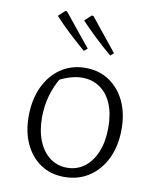

<svg xmlns="http://www.w3.org/2000/svg" viewBox="-83 -793 696 864"><g transform="rotate(10 265.0 -360.5)"><path d="M269 8Q208 8 162 -22.5Q116 -53 90.5 -107.5Q65 -162 65 -233Q65 -310 92.5 -368.5Q120 -427 168.5 -459.5Q217 -492 280 -492Q342 -492 388.5 -461Q435 -430 461 -375.5Q487 -321 487 -248Q487 -172 459.5 -114.5Q432 -57 383 -24.5Q334 8 269 8ZM274 -35Q319 -35 353.5 -60.5Q388 -86 407.5 -133.5Q427 -181 427 -245Q427 -308 408 -353Q389 -398 354 -422Q319 -446 273 -446Q245 -446 213.5 -436Q182 -426 148 -406L179 -431Q152 -386 138.5 -338.5Q125 -291 125 -239Q125 -177 144 -131Q163 -85 197 -60Q231 -35 274 -35ZM258 -566Q221 -598 185 -631.5Q149 -665 116 -701L146 -729L153 -728L274 -579ZM379 -566Q341 -598 305.5 -631.5Q270 -665 236 -701L266 -729L274 -728L394 -579Z"/></g></svg>

Font: Piazzolla Thin ExtraLight
Style: Regular
Weight: 250
Version: Version 2.005